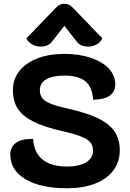

<svg xmlns="http://www.w3.org/2000/svg" viewBox="-20 -997 695 1026"><path d="M35 -172Q35 -209 63 -232Q91 -255 157 -255Q161 -182 207.5 -144.5Q254 -107 338 -107Q403 -107 440 -129.5Q477 -152 477 -192Q477 -219 463 -236Q449 -253 414.5 -267Q380 -281 314 -296Q214 -319 157 -348Q100 -377 74.5 -417Q49 -457 49 -517Q49 -574 83.5 -617.5Q118 -661 180 -685Q242 -709 324 -709Q402 -709 464 -688.5Q526 -668 561 -631Q596 -594 596 -546Q596 -509 568.5 -487.5Q541 -466 478 -464Q473 -531 437 -562Q401 -593 324 -593Q261 -593 227 -573Q193 -553 193 -515Q193 -489 206 -472.5Q219 -456 250.5 -443Q282 -430 341 -417Q444 -394 504.5 -364.5Q565 -335 592.5 -294Q620 -253 620 -193Q620 -132 585.5 -86Q551 -40 487.5 -15.5Q424 9 338 9Q198 9 116.5 -39Q35 -87 35 -172ZM198 -748Q173 -748 152 -759.5Q131 -771 121 -792L278 -955Q298 -977 324 -977Q350 -977 370 -955L527 -792Q517 -771 496 -759.5Q475 -748 450 -748Q432 -748 417 -754Q402 -760 393 -771L324 -859L255 -771Q246 -760 231 -754Q216 -748 198 -748Z"/></svg>

Font: K2D ExtraBold
Style: Regular
Weight: 800
Designer: Katatrad Aksorn Co.,Ltd.
Foundry: Cadson Demak Co.,Ltd.
Version: Version 1.000; ttfautohint (v1.6)